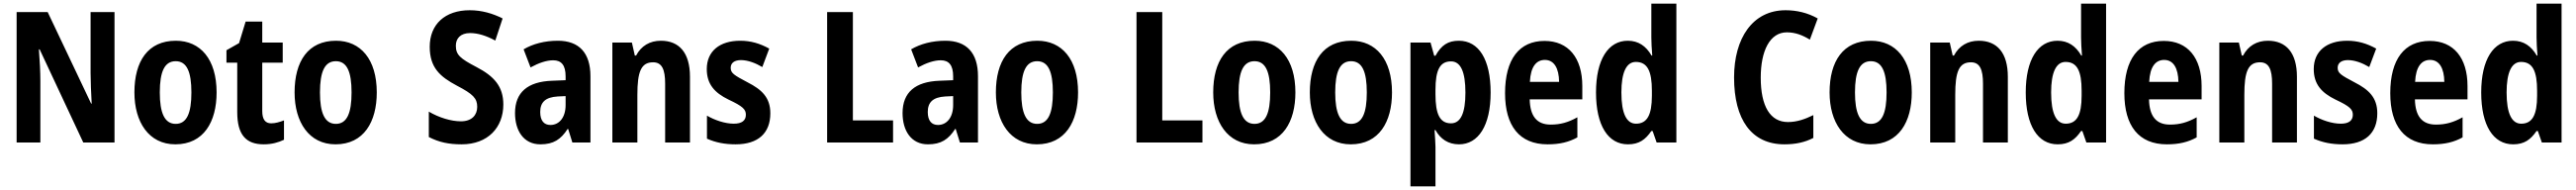

<svg xmlns="http://www.w3.org/2000/svg" viewBox="-20 -780 14106 1040"><path d="M607 0V-714H476V-380C476 -335 479 -272 482 -213H479L241 -714H71V0H201V-337C201 -384 198 -447 193 -510H197L436 0Z M1166 -274C1166 -456 1077 -557 943 -557C790 -557 716 -445 716 -274C716 -112 795 10 940 10C1096 10 1166 -114 1166 -274ZM855 -274C855 -388 881 -445 942 -445C1003 -445 1028 -387 1028 -274C1028 -161 1003 -102 942 -102C881 -102 855 -162 855 -274Z M1465 -105C1432 -105 1416 -127 1416 -172V-437H1528V-547H1416V-662H1325L1289 -544L1220 -505V-437H1279V-166C1279 -41 1328 10 1424 10C1468 10 1504 0 1535 -15V-121C1511 -112 1488 -105 1465 -105Z M2043 -274C2043 -456 1954 -557 1820 -557C1667 -557 1593 -445 1593 -274C1593 -112 1672 10 1817 10C1973 10 2043 -114 2043 -274ZM1732 -274C1732 -388 1758 -445 1819 -445C1880 -445 1905 -387 1905 -274C1905 -161 1880 -102 1819 -102C1758 -102 1732 -162 1732 -274Z M2736 -208C2736 -307 2685 -363 2589 -413C2499 -460 2476 -480 2476 -530C2476 -570 2502 -599 2554 -599C2596 -599 2642 -585 2692 -558L2732 -679C2679 -706 2618 -724 2552 -724C2417 -724 2333 -647 2333 -524C2333 -409 2390 -360 2482 -311C2570 -265 2593 -242 2593 -195C2593 -150 2563 -116 2504 -116C2450 -116 2384 -136 2328 -169V-30C2384 -1 2438 10 2508 10C2651 10 2736 -82 2736 -208Z M3035 -557C2962 -557 2898 -540 2847 -510L2885 -411C2931 -436 2973 -450 3009 -450C3054 -450 3077 -423 3077 -362V-341L3002 -338C2870 -333 2800 -275 2800 -161C2800 -65 2847 10 2939 10C3011 10 3051 -17 3088 -74H3091L3114 0H3213V-363C3213 -491 3150 -557 3035 -557ZM3034 -252 3077 -254V-205C3077 -137 3042 -96 2994 -96C2959 -96 2938 -119 2938 -167C2938 -220 2966 -248 3034 -252Z M3599 -557C3538 -557 3491 -529 3463 -476H3456L3440 -547H3333V0H3470V-261C3470 -387 3490 -439 3556 -439C3605 -439 3622 -399 3622 -322V0H3758V-360C3758 -491 3699 -557 3599 -557Z M4198 -160C4198 -247 4150 -290 4074 -329C3998 -369 3981 -380 3981 -409C3981 -435 4001 -451 4037 -451C4075 -451 4117 -435 4154 -413L4192 -514C4141 -542 4091 -557 4033 -557C3921 -557 3850 -500 3850 -402C3850 -319 3893 -272 3969 -235C4048 -198 4064 -181 4064 -152C4064 -120 4042 -103 3998 -103C3950 -103 3894 -122 3851 -147V-21C3898 0 3948 10 4008 10C4131 10 4198 -51 4198 -160Z M4509 0H4870V-121H4650V-714H4509Z M5157 -557C5084 -557 5020 -540 4969 -510L5007 -411C5053 -436 5095 -450 5131 -450C5176 -450 5199 -423 5199 -362V-341L5124 -338C4992 -333 4922 -275 4922 -161C4922 -65 4969 10 5061 10C5133 10 5173 -17 5210 -74H5213L5236 0H5335V-363C5335 -491 5272 -557 5157 -557ZM5156 -252 5199 -254V-205C5199 -137 5164 -96 5116 -96C5081 -96 5060 -119 5060 -167C5060 -220 5088 -248 5156 -252Z M5883 -274C5883 -456 5794 -557 5660 -557C5507 -557 5433 -445 5433 -274C5433 -112 5512 10 5657 10C5813 10 5883 -114 5883 -274ZM5572 -274C5572 -388 5598 -445 5659 -445C5720 -445 5745 -387 5745 -274C5745 -161 5720 -102 5659 -102C5598 -102 5572 -162 5572 -274Z M6203 0H6564V-121H6344V-714H6203Z M7073 -274C7073 -456 6984 -557 6850 -557C6697 -557 6623 -445 6623 -274C6623 -112 6702 10 6847 10C7003 10 7073 -114 7073 -274ZM6762 -274C6762 -388 6788 -445 6849 -445C6910 -445 6935 -387 6935 -274C6935 -161 6910 -102 6849 -102C6788 -102 6762 -162 6762 -274Z M7602 -274C7602 -456 7513 -557 7379 -557C7226 -557 7152 -445 7152 -274C7152 -112 7231 10 7376 10C7532 10 7602 -114 7602 -274ZM7291 -274C7291 -388 7317 -445 7378 -445C7439 -445 7464 -387 7464 -274C7464 -161 7439 -102 7378 -102C7317 -102 7291 -162 7291 -274Z M7968 -557C7909 -557 7872 -533 7840 -475H7833L7813 -547H7703V240H7840V24C7840 0 7837 -32 7835 -68H7840C7867 -19 7910 10 7969 10C8075 10 8142 -93 8142 -273C8142 -455 8077 -557 7968 -557ZM7925 -444C7978 -444 8004 -387 8004 -273C8004 -161 7978 -105 7925 -105C7863 -105 7840 -157 7840 -264V-288C7840 -396 7864 -444 7925 -444Z M8437 -556C8299 -556 8221 -456 8221 -270C8221 -92 8299 10 8454 10C8520 10 8570 -2 8617 -28V-138C8567 -110 8524 -98 8471 -98C8395 -98 8358 -144 8356 -236H8644V-309C8644 -463 8568 -556 8437 -556ZM8439 -452C8490 -452 8516 -406 8517 -332H8357C8361 -415 8392 -452 8439 -452Z M8894 10C8955 10 8990 -16 9022 -63H9029L9051 0H9159V-760H9022V-575C9022 -549 9024 -513 9027 -476H9023C8993 -528 8951 -557 8893 -557C8786 -557 8719 -454 8719 -274C8719 -93 8785 10 8894 10ZM8938 -103C8886 -103 8858 -159 8858 -274C8858 -383 8885 -441 8937 -441C9001 -441 9025 -390 9025 -283V-256C9025 -151 8999 -103 8938 -103Z M9764 -603C9811 -603 9851 -587 9890 -563L9933 -679C9878 -710 9818 -724 9757 -724C9576 -724 9475 -570 9475 -356C9475 -126 9570 10 9751 10C9811 10 9863 -1 9909 -25V-150C9864 -128 9820 -112 9770 -112C9673 -112 9621 -198 9621 -355C9621 -502 9671 -603 9764 -603Z M10448 -274C10448 -456 10359 -557 10225 -557C10072 -557 9998 -445 9998 -274C9998 -112 10077 10 10222 10C10378 10 10448 -114 10448 -274ZM10137 -274C10137 -388 10163 -445 10224 -445C10285 -445 10310 -387 10310 -274C10310 -161 10285 -102 10224 -102C10163 -102 10137 -162 10137 -274Z M10815 -557C10754 -557 10707 -529 10679 -476H10672L10656 -547H10549V0H10686V-261C10686 -387 10706 -439 10772 -439C10821 -439 10838 -399 10838 -322V0H10974V-360C10974 -491 10915 -557 10815 -557Z M11247 10C11308 10 11343 -16 11375 -63H11382L11404 0H11512V-760H11375V-575C11375 -549 11377 -513 11380 -476H11376C11346 -528 11304 -557 11246 -557C11139 -557 11072 -454 11072 -274C11072 -93 11138 10 11247 10ZM11291 -103C11239 -103 11211 -159 11211 -274C11211 -383 11238 -441 11290 -441C11354 -441 11378 -390 11378 -283V-256C11378 -151 11352 -103 11291 -103Z M11828 -556C11690 -556 11612 -456 11612 -270C11612 -92 11690 10 11845 10C11911 10 11961 -2 12008 -28V-138C11958 -110 11915 -98 11862 -98C11786 -98 11749 -144 11747 -236H12035V-309C12035 -463 11959 -556 11828 -556ZM11830 -452C11881 -452 11907 -406 11908 -332H11748C11752 -415 11783 -452 11830 -452Z M12398 -557C12337 -557 12290 -529 12262 -476H12255L12239 -547H12132V0H12269V-261C12269 -387 12289 -439 12355 -439C12404 -439 12421 -399 12421 -322V0H12557V-360C12557 -491 12498 -557 12398 -557Z M12997 -160C12997 -247 12949 -290 12873 -329C12797 -369 12780 -380 12780 -409C12780 -435 12800 -451 12836 -451C12874 -451 12916 -435 12953 -413L12991 -514C12940 -542 12890 -557 12832 -557C12720 -557 12649 -500 12649 -402C12649 -319 12692 -272 12768 -235C12847 -198 12863 -181 12863 -152C12863 -120 12841 -103 12797 -103C12749 -103 12693 -122 12650 -147V-21C12697 0 12747 10 12807 10C12930 10 12997 -51 12997 -160Z M13284 -556C13146 -556 13068 -456 13068 -270C13068 -92 13146 10 13301 10C13367 10 13417 -2 13464 -28V-138C13414 -110 13371 -98 13318 -98C13242 -98 13205 -144 13203 -236H13491V-309C13491 -463 13415 -556 13284 -556ZM13286 -452C13337 -452 13363 -406 13364 -332H13204C13208 -415 13239 -452 13286 -452Z M13741 10C13802 10 13837 -16 13869 -63H13876L13898 0H14006V-760H13869V-575C13869 -549 13871 -513 13874 -476H13870C13840 -528 13798 -557 13740 -557C13633 -557 13566 -454 13566 -274C13566 -93 13632 10 13741 10ZM13785 -103C13733 -103 13705 -159 13705 -274C13705 -383 13732 -441 13784 -441C13848 -441 13872 -390 13872 -283V-256C13872 -151 13846 -103 13785 -103Z"/></svg>

Font: Noto Sans Lao Looped Condensed
Style: Bold
Weight: 700
Width: 3
Designer: Mark Frömberg, Ben Mitchell
Foundry: The Fontpad Ltd
Version: Version 1.002